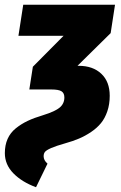

<svg xmlns="http://www.w3.org/2000/svg" viewBox="-48 -554 504 800"><path d="M102.1 226.1Q43.5 204.6 7.8 168.2Q-27.8 131.8 -27.8 84Q-27.8 50.8 -16.4 24.9Q-4.9 -1 17.8 -19.3Q40.5 -37.6 67.4 -50.3Q94.2 -63 131.8 -74.2Q182.1 -89.8 201.2 -106.2Q220.2 -122.6 220.2 -147.9Q220.2 -166 208.3 -173.6Q196.3 -181.2 166 -181.2H74.2L88.9 -275.9L216.8 -404.8H28.8L48.8 -534.2H431.2L413.1 -416L274.9 -279.8H279.8Q338.9 -279.8 374 -246.8Q409.2 -213.9 409.2 -154.8Q409.2 -119.6 399.2 -90.3Q389.2 -61 372.6 -40.8Q356 -20.5 331.3 -3.9Q306.6 12.7 281.2 23.4Q255.9 34.2 224.1 43Q184.6 54.2 164.8 63Q145 71.8 139.4 78.9Q133.8 85.9 133.8 97.2Q133.8 113.8 149.9 127.9Z"/></svg>

Font: Fira Sans Compressed Heavy
Style: Italic
Weight: 900
Width: 3
Italic angle: -8°
Designer: Carrois Corporate & Edenspiekermann AG
Foundry: Carrois Corporate GbR & Edenspiekermann AG
Version: Version 4.203;PS 004.203;hotconv 1.0.88;makeotf.lib2.5.64775